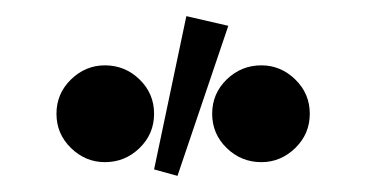

<svg xmlns="http://www.w3.org/2000/svg" viewBox="-20 -768 454 238"><path d="M110 -567Q86 -567 68 -584.5Q50 -602 50 -627Q50 -652 68 -669.5Q86 -687 110 -687Q135 -687 153 -669.5Q171 -652 171 -627Q171 -602 153 -584.5Q135 -567 110 -567ZM304 -567Q279 -567 261 -584.5Q243 -602 243 -627Q243 -652 261 -669.5Q279 -687 304 -687Q328 -687 346 -669.5Q364 -652 364 -627Q364 -602 346 -584.5Q328 -567 304 -567ZM200 -550 171 -558 211 -748 263 -736Z"/></svg>

Font: Zen Kaku Gothic Antique
Style: Bold
Weight: 700
Designer: Yoshimichi Ohira
Foundry: Positype
Version: Version 1.001